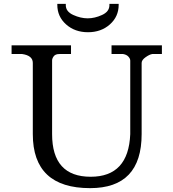

<svg xmlns="http://www.w3.org/2000/svg" viewBox="-20 -975 899 995"><path d="M277 -955H321V-948Q321 -915 359.5 -897.5Q398 -880 434.5 -880Q471 -880 509 -897.5Q547 -915 547 -948V-955H595V-950Q595 -889 549.5 -848.5Q504 -808 436 -808Q368 -808 322.5 -848.5Q277 -889 277 -950ZM95 -695H40V-740H348V-695H288Q267 -695 258.5 -683.5Q250 -672 250 -662V-280Q250 -59 450 -59Q646 -59 655 -280V-661Q655 -671 645.5 -681.5Q636 -692 618 -695H558V-740H819V-695H769Q755 -693 734.5 -678.5Q714 -664 714 -649V-280Q714 0 447 0Q150 0 150 -280V-649Q150 -687 95 -695Z"/></svg>

Font: Sawarabi Mincho
Style: Regular
Weight: 400
Version: Version 1.00